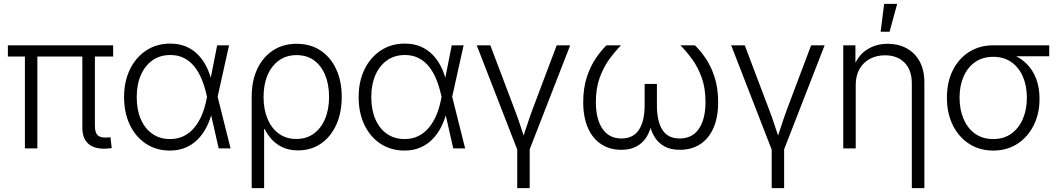

<svg xmlns="http://www.w3.org/2000/svg" viewBox="-20 -762 5429 986"><path d="M520.5 1.5Q462.4 2.9 432.6 -24.7Q402.8 -52.2 402.8 -107.4V-509.8H467.3V-117.2Q467.3 -81.5 481 -67.9Q494.6 -54.2 526.4 -55.7Q534.2 -56.2 538.3 -56.4Q542.5 -56.6 547.4 -57.1L553.7 -1.5Q546.4 -0.5 538.1 0.2Q529.8 1 520.5 1.5ZM107.9 0V-509.8H171.9V0ZM20.5 -471.7V-529.3H561V-471.7Z M852.5 11.2Q782.7 11.2 729.5 -23.9Q676.3 -59.1 646.7 -121.1Q617.2 -183.1 617.2 -263.2Q617.2 -343.8 647.2 -405.5Q677.2 -467.3 730.7 -502.7Q784.2 -538.1 854 -538.1Q899.4 -538.1 934.8 -523.2Q970.2 -508.3 996.3 -481.7Q1022.5 -455.1 1040.3 -419.4Q1058.1 -383.8 1067.9 -342.3H1090.3L1097.2 -266.6L1164.1 0H1103L1040.5 -275.4Q1030.8 -318.8 1015.4 -356Q1000 -393.1 977.8 -420.7Q955.6 -448.2 925 -463.9Q894.5 -479.5 854.5 -479.5Q802.2 -479.5 763.4 -452.4Q724.6 -425.3 703.4 -376.7Q682.1 -328.1 682.1 -263.2Q682.1 -198.2 703.1 -149.9Q724.1 -101.6 762.5 -74.7Q800.8 -47.9 853 -47.9Q892.6 -47.9 923.6 -63.2Q954.6 -78.6 977.8 -106.4Q1001 -134.3 1016.6 -171.4Q1032.2 -208.5 1040.5 -252L1095.2 -529.3H1156.2L1097.2 -263.2L1090.3 -186.5H1069.3Q1058.6 -144.5 1040.3 -108.6Q1022 -72.8 995.1 -45.9Q968.3 -19 932.9 -3.9Q897.5 11.2 852.5 11.2Z M1272.5 204.1V-264.6Q1272.5 -346.7 1301.3 -408Q1330.1 -469.2 1382.1 -503.2Q1434.1 -537.1 1503.4 -537.1Q1573.2 -537.1 1625 -503.4Q1676.8 -469.7 1705.8 -408.2Q1734.9 -346.7 1734.9 -264.2Q1734.9 -182.6 1706.5 -120.6Q1678.2 -58.6 1627.7 -24.2Q1577.1 10.3 1510.7 10.3Q1466.3 10.3 1432.9 -4.9Q1399.4 -20 1376.2 -45.2Q1353 -70.3 1339.4 -99.6H1336.4V204.1ZM1502 -48.3Q1553.7 -48.3 1591.3 -75.7Q1628.9 -103 1649.4 -151.6Q1669.9 -200.2 1669.9 -264.2Q1669.9 -328.1 1649.9 -376.5Q1629.9 -424.8 1592.8 -451.9Q1555.7 -479 1503.4 -479Q1451.2 -479 1413.1 -451.9Q1375 -424.8 1354.2 -376.5Q1333.5 -328.1 1333.5 -264.2Q1333.5 -200.2 1354 -151.4Q1374.5 -102.5 1412.4 -75.4Q1450.2 -48.3 1502 -48.3Z M2057.1 11.2Q1987.3 11.2 1934.1 -23.9Q1880.9 -59.1 1851.3 -121.1Q1821.8 -183.1 1821.8 -263.2Q1821.8 -343.8 1851.8 -405.5Q1881.8 -467.3 1935.3 -502.7Q1988.8 -538.1 2058.6 -538.1Q2104 -538.1 2139.4 -523.2Q2174.8 -508.3 2200.9 -481.7Q2227.1 -455.1 2244.9 -419.4Q2262.7 -383.8 2272.5 -342.3H2294.9L2301.8 -266.6L2368.7 0H2307.6L2245.1 -275.4Q2235.4 -318.8 2220 -356Q2204.6 -393.1 2182.4 -420.7Q2160.2 -448.2 2129.6 -463.9Q2099.1 -479.5 2059.1 -479.5Q2006.8 -479.5 1968 -452.4Q1929.2 -425.3 1908 -376.7Q1886.7 -328.1 1886.7 -263.2Q1886.7 -198.2 1907.7 -149.9Q1928.7 -101.6 1967 -74.7Q2005.4 -47.9 2057.6 -47.9Q2097.2 -47.9 2128.2 -63.2Q2159.2 -78.6 2182.4 -106.4Q2205.6 -134.3 2221.2 -171.4Q2236.8 -208.5 2245.1 -252L2299.8 -529.3H2360.8L2301.8 -263.2L2294.9 -186.5H2273.9Q2263.2 -144.5 2244.9 -108.6Q2226.6 -72.8 2199.7 -45.9Q2172.9 -19 2137.5 -3.9Q2102.1 11.2 2057.1 11.2Z M2637.7 9.8 2428.2 -529.3H2498L2622.1 -201.7Q2638.2 -160.6 2651.4 -119.4Q2664.6 -78.1 2678.2 -38.1H2659.7Q2673.3 -78.1 2686.8 -119.4Q2700.2 -160.6 2715.3 -201.7L2838.9 -529.3H2908.2L2698.2 9.8ZM2636.2 204.1V-3.9H2700.2V204.1Z M3169.9 7.3Q3111.3 7.3 3067.4 -21.5Q3023.4 -50.3 2999.3 -105Q2975.1 -159.7 2975.1 -237.3Q2975.1 -310.1 2993.7 -366.2Q3012.2 -422.4 3040 -463.1Q3067.9 -503.9 3094.7 -529.3H3169.4Q3139.2 -499 3109.4 -458.3Q3079.6 -417.5 3059.8 -363.3Q3040 -309.1 3040 -237.8Q3040 -150.4 3074 -100.6Q3107.9 -50.8 3171.4 -50.8Q3231.4 -50.8 3261 -95.2Q3290.5 -139.6 3290.5 -221.2V-331.1H3353.5V-221.2Q3353.5 -139.6 3381.6 -95.2Q3409.7 -50.8 3470.2 -50.8Q3535.2 -50.8 3569.1 -100.6Q3603 -150.4 3603 -237.8Q3603 -310.1 3583.3 -364.3Q3563.5 -418.5 3533.7 -459Q3503.9 -499.5 3474.1 -529.3H3548.3Q3575.2 -504.4 3603 -463.9Q3630.9 -423.3 3649.4 -366.9Q3668 -310.5 3668 -237.3Q3668 -159.2 3643.8 -104.5Q3619.6 -49.8 3575.4 -21.2Q3531.2 7.3 3471.7 7.3Q3422.9 7.3 3390.9 -11Q3358.9 -29.3 3340.6 -60.3Q3322.3 -91.3 3314.5 -129.9H3326.7Q3319.8 -90.3 3300.8 -59.3Q3281.7 -28.3 3249.8 -10.5Q3217.8 7.3 3169.9 7.3Z M3944.3 9.8 3734.9 -529.3H3804.7L3928.7 -201.7Q3944.8 -160.6 3958 -119.4Q3971.2 -78.1 3984.9 -38.1H3966.3Q3980 -78.1 3993.4 -119.4Q4006.8 -160.6 4022 -201.7L4145.5 -529.3H4214.8L4004.9 9.8ZM3942.9 204.1V-3.9H4006.8V204.1Z M4374.5 -325.2V0H4310.5V-529.3H4373V-404.3H4358.9Q4381.3 -473.6 4429.2 -505.4Q4477.1 -537.1 4538.6 -537.1Q4592.8 -537.1 4635.5 -514.2Q4678.2 -491.2 4702.6 -446.8Q4727.1 -402.3 4727.1 -337.9V204.1H4662.6V-333.5Q4662.6 -401.9 4625.5 -439.9Q4588.4 -478 4524.9 -478Q4482.4 -478 4448.5 -460.4Q4414.6 -442.9 4394.5 -408.7Q4374.5 -374.5 4374.5 -325.2ZM4502.4 -599.1 4520.5 -742.2H4587.4L4548.3 -599.1Z M5080.6 11.2Q5010.3 11.2 4956.5 -23.7Q4902.8 -58.6 4872.8 -119.6Q4842.8 -180.7 4842.8 -260.3Q4842.8 -339.8 4872.8 -400.4Q4902.8 -460.9 4956.5 -495.1Q5010.3 -529.3 5080.6 -529.3H5368.2V-473.1H5157.2L5080.6 -470.2Q5026.9 -470.2 4988 -443.4Q4949.2 -416.5 4928.5 -369.1Q4907.7 -321.8 4907.7 -260.3Q4907.7 -199.2 4928.5 -150.9Q4949.2 -102.5 4987.8 -75.2Q5026.4 -47.9 5080.6 -47.9Q5134.8 -47.9 5173.3 -75.4Q5211.9 -103 5232.7 -151.1Q5253.4 -199.2 5253.4 -260.3Q5253.4 -321.8 5232.7 -369.1Q5211.9 -416.5 5173.3 -443.4Q5134.8 -470.2 5080.6 -470.2V-499.5Q5131.8 -499.5 5175 -483.4Q5218.3 -467.3 5250.5 -436Q5282.7 -404.8 5300.5 -359.4Q5318.4 -314 5318.4 -254.9Q5318.4 -178.2 5288.3 -118.2Q5258.3 -58.1 5204.6 -23.4Q5150.9 11.2 5080.6 11.2Z"/></svg>

Font: Inter 24pt Light
Style: Regular
Weight: 300
Designer: Rasmus Andersson
Foundry: rsms
Version: Version 4.001;git-66647c0bb